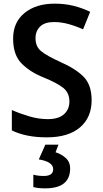

<svg xmlns="http://www.w3.org/2000/svg" viewBox="-20 -744 563 1054"><path d="M483 -194Q483 -278 439 -322.5Q395 -367 313 -403Q238 -437 206.5 -462.5Q175 -488 175 -534Q175 -574 200.5 -598.5Q226 -623 276 -623Q316 -623 356 -612Q396 -601 436 -583L475 -679Q432 -700 384 -712Q336 -724 280 -724Q178 -724 115 -673Q52 -622 52 -532Q52 -442 99 -395Q146 -348 219 -319Q295 -288 328 -261Q361 -234 361 -187Q361 -144 331.5 -117Q302 -90 242 -90Q192 -90 140 -105.5Q88 -121 45 -140V-28Q123 10 236 10Q355 10 419 -44.5Q483 -99 483 -194ZM365 181Q365 144 340 122.5Q315 101 285 92L301 50H229L193 131Q272 144 272 185Q272 222 220 222Q189 222 163 215V283Q189 290 228 290Q365 290 365 181Z"/></svg>

Font: Noto Sans Display Medium
Style: Regular
Weight: 500
Designer: Monotype Design Team
Foundry: Monotype Imaging Inc.
Version: Version 1.900